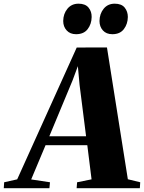

<svg xmlns="http://www.w3.org/2000/svg" viewBox="-104 -996 762 1016"><path d="M-84 0 -82 -31.5 -13 -47 302 -744.5 462 -745 572.5 -47.5 638 -31.5 636 0H301.5L304 -31.5L380.5 -47L358 -227.5H137L61 -46.5L160.5 -31.5L157.5 0ZM157 -275H351.5L317 -547.5L308 -646L280 -570.5ZM298.5 -815Q267 -815 248.8 -835Q230.5 -855 230.5 -885Q231 -923.5 253 -950Q275 -976.5 311.5 -976.5Q347.5 -976.5 364.5 -955.8Q381.5 -935 381 -906Q380.5 -869 360 -842Q339.5 -815 298.5 -815ZM490.5 -815Q458.5 -815 440.5 -835Q422.5 -855 422.5 -885Q423 -923.5 444.8 -950Q466.5 -976.5 503 -976.5Q539 -976.5 555.8 -955.8Q572.5 -935 572.5 -906Q572 -869 551.5 -842Q531 -815 490.5 -815Z"/></svg>

Font: Merriweather 96pt Black
Style: Italic
Weight: 900
Italic angle: -7.8°
Version: Version 2.101